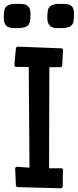

<svg xmlns="http://www.w3.org/2000/svg" viewBox="-39 -991 411 1014"><path d="M285.6 -102.5Q293.5 -102.5 293.5 -93.3L292 -6.3Q292 3.4 280.3 3.4L53.7 -2.9Q45.4 -2.9 44.9 -14.6L41 -101.1Q42 -108.9 48.8 -110.4L116.7 -105.5L112.8 -637.2L45.9 -637.7Q37.1 -637.7 37.1 -648.4L44.9 -734.4Q45.4 -740.2 48.1 -741.9Q50.8 -743.7 56.6 -744.6L284.7 -735.8Q290 -735.4 291.5 -733.2Q293 -731 293.5 -724.6L290 -647Q289.1 -636.2 278.8 -636.2H221.7L220.2 -102.5ZM-5.9 -855.5Q-19 -868.7 -19 -896.7Q-19 -924.8 -15.9 -937.7Q-12.7 -950.7 -3.9 -958Q11.2 -970.7 44.9 -970.7Q78.6 -970.7 90.1 -968.3Q101.6 -965.8 108.4 -959Q122.1 -946.8 122.1 -918Q122.1 -889.2 118.7 -875.5Q115.2 -861.8 106 -854.5Q96.7 -847.2 81.1 -844.7Q65.4 -842.3 44.7 -842.3Q23.9 -842.3 12.5 -845.2Q1 -848.1 -5.9 -855.5ZM224.1 -855.5Q210.9 -868.7 210.9 -896.7Q210.9 -924.8 214.1 -937.7Q217.3 -950.7 226.1 -958Q241.2 -970.7 274.9 -970.7Q308.6 -970.7 320.1 -968.3Q331.5 -965.8 338.9 -959Q352.1 -946.8 352.1 -918Q352.1 -889.2 348.6 -875.5Q345.2 -861.8 335.9 -854.5Q326.7 -847.2 311 -844.7Q295.4 -842.3 274.7 -842.3Q253.9 -842.3 242.4 -845.2Q231 -848.1 224.1 -855.5Z"/></svg>

Font: Wellfleet
Style: Regular
Weight: 400
Designer: Riccardo De Franceschi
Foundry: Riccardo De Franceschi
Version: Version 1.002